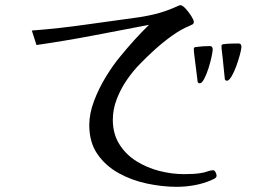

<svg xmlns="http://www.w3.org/2000/svg" viewBox="-20 -712 1040 742"><path d="M817 -33Q817 -26 808.5 -21.5Q800 -17 795 -15Q764 -2 730 4Q696 10 663 10Q608 10 548.5 -2.5Q489 -15 438.5 -43Q388 -71 356.5 -116.5Q325 -162 325 -229Q325 -273 343.5 -322Q362 -371 390 -416.5Q418 -462 445 -494Q471 -526 499 -557Q527 -588 556 -616Q447 -595 339 -574.5Q231 -554 121 -538Q117 -552 112 -566Q107 -580 103 -594Q208 -602 312.5 -617Q417 -632 522 -646Q534 -648 547 -650.5Q560 -653 573 -656Q620 -667 668 -689Q670 -690 672.5 -691Q675 -692 677 -692Q685 -692 697.5 -678.5Q710 -665 719.5 -649.5Q729 -634 729 -628Q729 -620 723.5 -617.5Q718 -615 712 -612Q680 -599 645 -574Q610 -549 578.5 -520.5Q547 -492 522 -466Q495 -439 470.5 -403.5Q446 -368 431 -328.5Q416 -289 416 -249Q416 -195 441 -155Q466 -115 506.5 -89.5Q547 -64 595.5 -51.5Q644 -39 692 -39Q709 -39 728 -40Q747 -41 766 -45Q775 -47 784.5 -50.5Q794 -54 804 -54Q809 -54 813 -46.5Q817 -39 817 -33ZM802 -521Q802 -513 797.5 -492Q793 -471 785.5 -447.5Q778 -424 769 -407Q760 -390 752 -390Q747 -390 744 -395Q741 -417 738.5 -439Q736 -461 733 -483Q732 -493 730.5 -503Q729 -513 729 -523Q729 -529 735 -530Q749 -532 763.5 -533Q778 -534 791 -534Q802 -534 802 -521ZM913 -531Q913 -523 907.5 -502Q902 -481 893.5 -457.5Q885 -434 875 -417Q865 -400 857 -400Q852 -400 849 -405L840 -493Q839 -503 837.5 -513.5Q836 -524 836 -534Q836 -540 842 -541Q856 -543 871.5 -543.5Q887 -544 902 -544Q913 -544 913 -531Z"/></svg>

Font: Kaisei Opti
Style: Regular
Weight: 400
Designer: Font-Kai, 金井和夫
Foundry: KAZUO KANAI
Version: Version 5.003